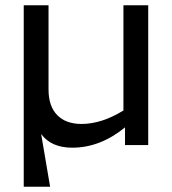

<svg xmlns="http://www.w3.org/2000/svg" viewBox="-20 -550 652 728"><path d="M254 10Q174 10 136 -42L170 158H70V-530H164V-211Q164 -147 197 -113.5Q230 -80 289 -80Q365 -80 448 -131V-530H542V0H454V-67Q360 10 254 10Z"/></svg>

Font: Roundo Medium
Style: Regular
Weight: 500
Designer: Namrata Goyal (Gurmukhi), Shiva Nallaperumal (Latin)
Foundry: Indian Type Foundry
Version: Version 1.000;PS 1.0;hotconv 1.0.88;makeotf.lib2.5.647800